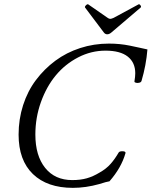

<svg xmlns="http://www.w3.org/2000/svg" viewBox="-20 -884 724 917"><path d="M492.2 -720.2Q481.9 -720.2 475.1 -730L386.2 -848.1Q383.8 -852.1 390.6 -858.9Q397.5 -865.7 401.9 -862.8L494.1 -798.8Q500.5 -793.9 506.8 -793.9Q511.7 -793.9 522.9 -798.8L641.1 -862.8Q645.5 -865.7 650.6 -858.9Q655.8 -852.1 651.9 -848.1L512.2 -729Q502 -720.2 492.2 -720.2ZM328.1 13.2Q205.6 13.2 137.2 -52.7Q68.8 -118.7 68.8 -241.2Q68.8 -314.5 90.3 -381.6Q111.8 -448.7 151.6 -501.7Q191.4 -554.7 244.4 -594Q297.4 -633.3 363 -654.5Q428.7 -675.8 500 -675.8Q552.7 -675.8 600.1 -666Q616.7 -663.1 644.8 -656.5Q672.9 -649.9 684.1 -647.9Q678.2 -573.2 655.8 -497.1Q653.3 -490.7 644.8 -488.8Q636.2 -486.8 628.9 -488.8Q621.6 -490.7 622.1 -495.1Q626 -519 626 -534.2Q626 -585.4 590.1 -613.8Q554.2 -642.1 483.9 -642.1Q415.5 -642.1 353.5 -610.1Q291.5 -578.1 246.8 -524.4Q202.1 -470.7 175.5 -396.5Q148.9 -322.3 148.9 -241.2Q148.9 -140.6 195.6 -82.3Q242.2 -23.9 325.2 -23.9Q364.3 -23.9 394.5 -32.5Q424.8 -41 456.1 -60.1Q487.3 -77.6 508.1 -101.1Q528.8 -124.5 546.9 -155.8Q550.8 -162.1 566.4 -161.6Q580.1 -161.1 579.6 -153.3Q579.1 -152.8 579.1 -151.9Q559.6 -83 502.9 -18.1Q490.7 -16.6 454.1 -4.9Q389.6 13.2 328.1 13.2Z"/></svg>

Font: Junicode SmCond
Style: Italic
Weight: 400
Width: 4
Italic angle: -11°
Designer: Peter S. Baker
Version: Version 2.206